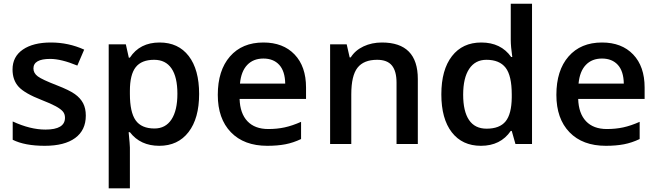

<svg xmlns="http://www.w3.org/2000/svg" viewBox="-20 -780 3560 1040"><path d="M444.8 -153.8Q444.8 -74.7 387.2 -32.5Q329.6 9.8 222.2 9.8Q114.3 9.8 48.8 -22.9V-122.1Q144 -78.1 226.1 -78.1Q332 -78.1 332 -142.1Q332 -162.6 320.3 -176.3Q308.6 -189.9 281.7 -204.6Q254.9 -219.2 207 -237.8Q113.8 -273.9 80.8 -310.1Q47.9 -346.2 47.9 -403.8Q47.9 -473.1 103.8 -511.5Q159.7 -549.8 255.9 -549.8Q351.1 -549.8 436 -511.2L398.9 -424.8Q311.5 -460.9 252 -460.9Q161.1 -460.9 161.1 -409.2Q161.1 -383.8 184.8 -366.2Q208.5 -348.6 288.1 -317.9Q355 -292 385.3 -270.5Q415.5 -249 430.2 -220.9Q444.8 -192.9 444.8 -153.8Z M842.8 9.8Q740.2 9.8 683.6 -64H676.8Q683.6 4.4 683.6 19V240.2H568.8V-540H661.6Q665.5 -524.9 677.7 -467.8H683.6Q737.3 -549.8 844.7 -549.8Q945.8 -549.8 1002.2 -476.6Q1058.6 -403.3 1058.6 -271Q1058.6 -138.7 1001.2 -64.5Q943.8 9.8 842.8 9.8ZM814.9 -456.1Q746.6 -456.1 715.1 -416Q683.6 -376 683.6 -288.1V-271Q683.6 -172.4 714.8 -128.2Q746.1 -84 816.9 -84Q876.5 -84 908.7 -132.8Q940.9 -181.6 940.9 -272Q940.9 -362.8 908.9 -409.4Q877 -456.1 814.9 -456.1Z M1427.7 9.8Q1301.8 9.8 1230.7 -63.7Q1159.7 -137.2 1159.7 -266.1Q1159.7 -398.4 1225.6 -474.1Q1291.5 -549.8 1406.7 -549.8Q1513.7 -549.8 1575.7 -484.9Q1637.7 -419.9 1637.7 -306.2V-244.1H1277.8Q1280.3 -165.5 1320.3 -123.3Q1360.4 -81.1 1433.1 -81.1Q1481 -81.1 1522.2 -90.1Q1563.5 -99.1 1610.8 -120.1V-26.9Q1568.8 -6.8 1525.9 1.5Q1482.9 9.8 1427.7 9.8ZM1406.7 -462.9Q1352.1 -462.9 1319.1 -428.2Q1286.1 -393.6 1279.8 -327.1H1524.9Q1523.9 -394 1492.7 -428.5Q1461.4 -462.9 1406.7 -462.9Z M2243.2 0H2127.9V-332Q2127.9 -394.5 2102.8 -425.3Q2077.6 -456.1 2022.9 -456.1Q1950.2 -456.1 1916.5 -413.1Q1882.8 -370.1 1882.8 -269V0H1768.1V-540H1857.9L1874 -469.2H1879.9Q1904.3 -507.8 1949.2 -528.8Q1994.1 -549.8 2048.8 -549.8Q2243.2 -549.8 2243.2 -352.1Z M2585 9.8Q2483.9 9.8 2427.2 -63.5Q2370.6 -136.7 2370.6 -269Q2370.6 -401.9 2428 -475.8Q2485.4 -549.8 2586.9 -549.8Q2693.4 -549.8 2749 -471.2H2754.9Q2746.6 -529.3 2746.6 -563V-759.8H2861.8V0H2772L2752 -70.8H2746.6Q2691.4 9.8 2585 9.8ZM2615.7 -83Q2686.5 -83 2718.8 -122.8Q2751 -162.6 2752 -252V-268.1Q2752 -370.1 2718.8 -413.1Q2685.5 -456.1 2614.7 -456.1Q2554.2 -456.1 2521.5 -407Q2488.8 -357.9 2488.8 -267.1Q2488.8 -177.2 2520.5 -130.1Q2552.2 -83 2615.7 -83Z M3261.7 9.8Q3135.7 9.8 3064.7 -63.7Q2993.7 -137.2 2993.7 -266.1Q2993.7 -398.4 3059.6 -474.1Q3125.5 -549.8 3240.7 -549.8Q3347.7 -549.8 3409.7 -484.9Q3471.7 -419.9 3471.7 -306.2V-244.1H3111.8Q3114.3 -165.5 3154.3 -123.3Q3194.3 -81.1 3267.1 -81.1Q3314.9 -81.1 3356.2 -90.1Q3397.5 -99.1 3444.8 -120.1V-26.9Q3402.8 -6.8 3359.9 1.5Q3316.9 9.8 3261.7 9.8ZM3240.7 -462.9Q3186 -462.9 3153.1 -428.2Q3120.1 -393.6 3113.8 -327.1H3358.9Q3357.9 -394 3326.7 -428.5Q3295.4 -462.9 3240.7 -462.9Z"/></svg>

Font: f0_32663          
Style: Regular
Weight: 600
Foundry: Ascender Corporation
Version: Version 1.10